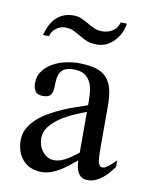

<svg xmlns="http://www.w3.org/2000/svg" viewBox="-64 -543 463 598"><g transform="rotate(10 167.5 -244.5)"><path d="M334 -48.8Q327.1 -39.6 318.6 -29.5Q310.1 -19.5 300 -11.5Q290 -3.4 278.3 1.7Q266.6 6.8 253.9 6.8Q242.2 6.8 234.6 2Q227.1 -2.9 222.7 -11Q218.3 -19 216.6 -28.8Q214.8 -38.6 214.8 -48.8Q202.6 -39.1 190.4 -29.3Q178.2 -19.5 165 -11.5Q151.9 -3.4 137.7 1.7Q123.5 6.8 106.9 6.8Q87.9 6.8 73 0.2Q58.1 -6.3 47.9 -18.1Q37.6 -29.8 32.2 -45.7Q26.9 -61.5 26.9 -80.1Q26.9 -100.6 36.4 -117.7Q45.9 -134.8 61.5 -148.9Q77.1 -163.1 97.2 -174.6Q117.2 -186 138.2 -195.1Q159.2 -204.1 179.2 -210.9Q199.2 -217.8 214.8 -223.1V-236.8Q214.8 -253.9 212.6 -269.8Q210.4 -285.6 203.6 -298.1Q196.8 -310.5 184.6 -317.9Q172.4 -325.2 151.9 -325.2Q134.8 -325.2 125 -320.6Q115.2 -315.9 110.1 -307.4Q105 -298.8 103.5 -287.4Q102.1 -275.9 102.1 -262.2Q102.1 -245.6 95.7 -236.3Q89.4 -227.1 70.8 -227.1Q53.7 -227.1 46.9 -236.8Q40 -246.6 40 -262.2Q40 -285.2 52.2 -301.3Q64.5 -317.4 82.8 -327.6Q101.1 -337.9 122.6 -342.5Q144 -347.2 163.1 -347.2Q194.8 -347.2 216.6 -341.1Q238.3 -335 251.5 -321Q264.6 -307.1 270.3 -285.2Q275.9 -263.2 275.9 -231.9V-117.2Q275.9 -109.9 275.9 -101.6Q275.9 -93.3 276.1 -85.2Q276.4 -77.1 276.6 -70.1Q276.9 -63 277.8 -58.1Q278.8 -51.3 282.2 -45.7Q285.6 -40 293.9 -40Q297.9 -40 303.7 -43.7Q309.6 -47.4 315.4 -52.2Q321.3 -57.1 326.4 -62Q331.5 -66.9 334 -69.8ZM214.8 -202.1Q196.3 -195.3 174.3 -185.5Q152.3 -175.8 133.3 -162.8Q114.3 -149.9 101.6 -133.5Q88.9 -117.2 88.9 -97.2Q88.9 -85.9 92.3 -75.2Q95.7 -64.5 102.5 -55.7Q109.4 -46.9 118.9 -41.5Q128.4 -36.1 141.1 -36.1Q150.9 -36.1 160.6 -39.6Q170.4 -43 179.9 -48.6Q189.5 -54.2 198.5 -60.8Q207.5 -67.4 214.8 -73.2ZM289.6 -494.6Q288.1 -479.5 281.2 -465.1Q274.4 -450.7 263.7 -439.2Q252.9 -427.7 239.3 -420.9Q225.6 -414.1 209.5 -414.1Q189 -414.1 176.3 -419.4Q163.6 -424.8 152.8 -431.4Q142.1 -438 130.6 -443.6Q119.1 -449.2 101.1 -449.2Q93.3 -449.2 85.9 -446Q78.6 -442.9 72.8 -438Q66.9 -433.1 62.7 -426.8Q58.6 -420.4 58.1 -414.1H38.6Q42.5 -430.2 49.3 -444.3Q56.2 -458.5 66.4 -468.8Q76.7 -479 90.6 -484.9Q104.5 -490.7 122.1 -490.7Q136.7 -490.7 147.9 -485.6Q159.2 -480.5 169.9 -474.1Q180.7 -467.8 191.9 -462.6Q203.1 -457.5 217.8 -457.5Q235.8 -457.5 250.7 -467Q265.6 -476.6 270 -494.6Z"/></g></svg>

Font: Scheherazade Rohingya
Style: Regular
Weight: 400
Designer: SIL International
Foundry: SIL International
Version: Version 2.000 (build 440/429)